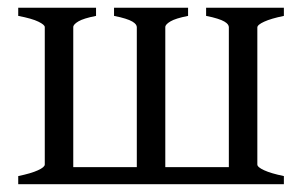

<svg xmlns="http://www.w3.org/2000/svg" viewBox="-20 -474 777 494"><path d="M463.9 -454.1V-433.1Q431.6 -426.8 418.5 -418.9Q405.3 -411.1 405.3 -404.3V-43.9H568.8V-404.3Q568.8 -407.2 566.4 -410.9Q564 -414.6 557.4 -418.5Q550.8 -422.4 539.3 -426Q527.8 -429.7 510.3 -433.1V-454.1H710.4V-433.1Q677.2 -426.3 659.7 -418.2Q642.1 -410.2 642.1 -403.3V-50.8Q642.1 -43.9 659.7 -35.9Q677.2 -27.8 710.4 -21V0H26.9V-21Q60.1 -27.8 77.6 -35.9Q95.2 -43.9 95.2 -50.8V-404.3Q95.2 -410.2 78.9 -418.2Q62.5 -426.3 26.9 -433.1V-454.1H227.1V-433.1Q194.8 -426.8 181.6 -418.9Q168.5 -411.1 168.5 -404.3V-43.9H332V-404.3Q332 -407.2 329.6 -410.9Q327.1 -414.6 320.6 -418.5Q314 -422.4 302.5 -426Q291 -429.7 273.4 -433.1V-454.1Z"/></svg>

Font: Noto Serif Devanagari
Style: Regular
Weight: 400
Designer: Monotype Design Team
Foundry: Monotype Imaging Inc.
Version: Version 1.01